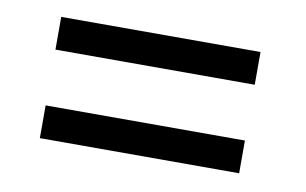

<svg xmlns="http://www.w3.org/2000/svg" viewBox="-40 -512 575 361"><g transform="rotate(10 248.0 -332.0)"><path d="M432.5 -385.5H52V-448H432.5ZM432.5 -216.5H52V-279H432.5Z"/></g></svg>

Font: Lucymar Sans
Style: Regular
Weight: 400
Foundry: The League of Moveable Type (original font) / Main changes by Cristiano Sobral with portions from Mirco Monsees
Version: Version 2.001;August 30, 2020;FontCreator 13.0.0.2681 64-bit